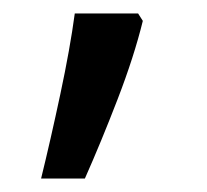

<svg xmlns="http://www.w3.org/2000/svg" viewBox="-20 -136 308 285"><path d="M192 -105Q179 -52 154.5 11.5Q130 75 106 129H41Q55 72 69.5 4Q84 -64 91 -116H185Z"/></svg>

Font: Noto Sans Limbu
Style: Regular
Weight: 400
Designer: Monotype Design Team
Foundry: Monotype Imaging Inc.
Version: Version 2.004; ttfautohint (v1.8.4.7-5d5b)